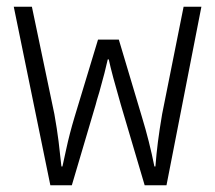

<svg xmlns="http://www.w3.org/2000/svg" viewBox="-20 -552 640 572"><path d="M21 -532H75L142 -212Q150 -167 154.5 -131Q159 -95 163 -56H166Q168 -64 177.5 -108.5Q187 -153 202 -203L272 -434H334L403 -203Q425 -131 440 -56H443Q446 -94 450.5 -129.5Q455 -165 463 -212L527 -532H580L476 0H411L340 -240Q313 -333 304 -375H301Q294 -342 276 -278Q267 -249 265 -240L194 0H130Z"/></svg>

Font: Noto Sans Mono UI Light
Style: Regular
Weight: 300
Monospace: yes
Designer: Monotype Design team
Foundry: Monotype Imaging Inc.
Version: Version 1.000